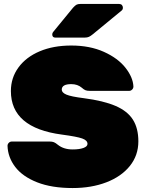

<svg xmlns="http://www.w3.org/2000/svg" viewBox="-20 -940 737 970"><path d="M633 -481H433Q419 -481 411 -484.5Q403 -488 393 -497Q372 -515 340 -515Q292 -515 292 -487Q292 -472 315.5 -462Q339 -452 403 -444Q503 -431 563.5 -405Q624 -379 651.5 -335.5Q679 -292 679 -226Q679 -155 636 -101.5Q593 -48 517.5 -19Q442 10 347 10Q241 10 167.5 -19Q94 -48 57 -96.5Q20 -145 18 -203Q18 -212 24.5 -218.5Q31 -225 40 -225H230Q244 -225 252.5 -221.5Q261 -218 273 -208Q302 -185 347 -185Q381 -185 401.5 -192.5Q422 -200 422 -213Q422 -231 395 -240.5Q368 -250 293 -260Q35 -294 35 -480Q35 -547 73.5 -599.5Q112 -652 181 -681Q250 -710 340 -710Q434 -710 505 -678Q576 -646 614 -597.5Q652 -549 654 -503Q654 -494 647.5 -487.5Q641 -481 633 -481ZM386 -920H582Q591 -920 596 -914.5Q601 -909 601 -900Q601 -893 596 -888L449 -767Q438 -758 429.5 -754Q421 -750 407 -750H260Q244 -750 244 -766Q244 -774 249 -779L349 -901Q360 -913 367 -916.5Q374 -920 386 -920Z"/></svg>

Font: Rubik
Style: Regular
Weight: 900
Designer: Hubert & Fischer
Foundry: Hubert & Fischer
Version: Version 1.100